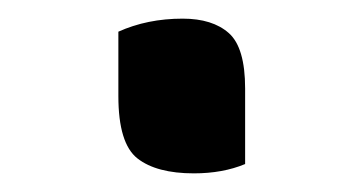

<svg xmlns="http://www.w3.org/2000/svg" viewBox="-20 -398 390 206"><path d="M243 -222Q219 -212 188 -212Q148 -212 127.5 -228Q107 -244 107 -295V-364Q138 -378 176 -378Q208 -378 225.5 -362.5Q243 -347 243 -303Z"/></svg>

Font: Recursive Sn Csl St Med
Style: Regular
Weight: 500
Version: Version 1.079;hotconv 1.0.112;makeotfexe 2.5.65598; ttfautoh